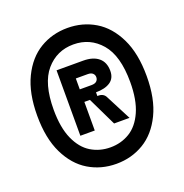

<svg xmlns="http://www.w3.org/2000/svg" viewBox="-120 -848 841 877"><g transform="rotate(-20 300.0 -410.0)"><path d="M300 -660Q219 -660 166.5 -599Q114 -538 114 -410Q114 -323 139 -267Q164 -211 206 -185.5Q248 -160 300 -160Q352 -160 394 -185.5Q436 -211 461 -267Q486 -323 486 -410Q486 -538 433.5 -599Q381 -660 300 -660ZM300 -740Q374 -740 434 -704Q494 -668 530 -594Q566 -520 566 -410Q566 -300 530 -226Q494 -152 434 -116Q374 -80 300 -80Q226 -80 166 -116Q106 -152 70 -226Q34 -300 34 -410Q34 -520 70 -594Q106 -668 166 -704Q226 -740 300 -740ZM188 -575H317Q365 -575 391.5 -553Q418 -531 418 -489Q418 -453 392.5 -436Q367 -419 323 -419V-401H329Q341 -401 350 -395.5Q359 -390 364 -379L427 -257H352L285 -396H258V-257H188ZM348 -484Q348 -495 340 -502.5Q332 -510 316 -510H258V-457H315Q332 -457 340 -464.5Q348 -472 348 -484Z"/></g></svg>

Font: Fliege Mono Thin
Style: Regular
Weight: 100
Version: Version 0.020;Glyphs 3.3 (3306)